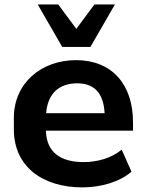

<svg xmlns="http://www.w3.org/2000/svg" viewBox="-20 -814 638 845"><path d="M342.8 10.7C424.8 10.7 508.8 -14.2 558.6 -58.6L515.6 -155.3C470.2 -117.7 407.7 -100.6 348.1 -100.6C246.1 -100.6 184.6 -144 182.1 -238.8H565.4V-276.4C565.4 -444.3 470.7 -549.3 314.9 -549.3C161.1 -549.3 41 -447.8 41 -295.4V-244.1C41 -81.5 166.5 10.7 342.8 10.7ZM377.9 -607.4 485.8 -794.4H395.5L315.9 -687L236.3 -794.4H146L253.9 -607.4ZM319.3 -447.3C393.6 -447.3 435.5 -405.8 440.4 -315.9H183.1C189.9 -403.8 241.7 -447.3 319.3 -447.3Z"/></svg>

Font: Winston
Style: Bold
Weight: 700
Designer: Vernon Adams, Kim Jin-seong, David Berlow, Cristiano Sobral
Foundry: The Winston Project Authors
Version: Version 3.004